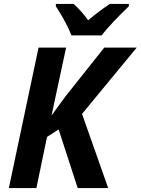

<svg xmlns="http://www.w3.org/2000/svg" viewBox="-20 -956 715 976"><path d="M176 -714H316L242 -369L312 -465L510 -714H675L397 -377L530 0H375L278 -298L219 -260L165 0H25ZM264 -924V-936H354Q392 -903 428 -853Q480 -897 538 -936H635V-924Q600 -891 559.5 -848.5Q519 -806 497 -776H343Q321 -836 264 -924Z"/></svg>

Font: Noto Sans Display
Style: Bold Italic
Weight: 700
Italic angle: -12°
Designer: Monotype Design team
Foundry: Monotype Imaging Inc.
Version: Version 1.000